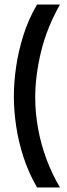

<svg xmlns="http://www.w3.org/2000/svg" viewBox="-20 -713 295 845"><path d="M244 -693Q216 -644 195 -592Q174 -540 161 -487Q148 -434 141.5 -382.5Q135 -331 135 -284Q135 -215 148 -145Q161 -75 185.5 -10Q210 55 244 112H143Q105 46 83 -22.5Q61 -91 51 -158.5Q41 -226 41 -288Q41 -351 51 -419.5Q61 -488 83 -558Q105 -628 143 -693Z"/></svg>

Font: Bricolage Grotesque 96pt
Style: Regular
Weight: 400
Version: Version 1.001;gftools[0.9.33.dev8+g029e19f]